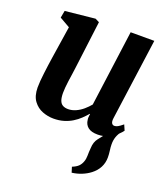

<svg xmlns="http://www.w3.org/2000/svg" viewBox="-147 -670 895 1022"><g transform="rotate(20 301.0 -159.0)"><path d="M378 247.5 368.5 217Q391 208 402.8 196.5Q414.5 185 420.5 168Q426.5 152.5 426.5 132.5Q426.5 112.5 428.5 90.5Q429.5 55 447.2 33.2Q465 11.5 478.5 -6.5L554.5 -49Q539.5 -30 532.5 -10Q525.5 10 526 34Q526 48 528.8 67.5Q531.5 87 531.5 105Q531.5 136 518.2 161.8Q505 187.5 479.5 207Q458.5 223 433.2 233.2Q408 243.5 378 247.5ZM187.5 10Q156 10 125.2 -1.8Q94.5 -13.5 73.8 -41.2Q53 -69 52.5 -117Q52.5 -134.5 54.2 -155.2Q56 -176 58.8 -199.2Q61.5 -222.5 64.8 -246.2Q68 -270 71.5 -292.5L99.5 -475L41 -508.5L48.5 -549L217.5 -566.5L240.5 -555L207 -289Q204.5 -267.5 201.2 -246Q198 -224.5 195.2 -204.5Q192.5 -184.5 191 -167.5Q189.5 -150.5 189.5 -137Q189.5 -109.5 195.5 -93.5Q201.5 -77.5 213.8 -70.8Q226 -64 244 -64Q266 -64 287.5 -73.8Q309 -83.5 327.2 -99.2Q345.5 -115 359.5 -132L417.5 -562.5H551.5L488 -101Q485.5 -82 490.8 -73.2Q496 -64.5 506 -64.5Q515 -64.5 525 -69.8Q535 -75 553 -90L566.5 -59Q561.5 -51 544.5 -34.5Q527.5 -18 500.2 -4.2Q473 9.5 438 9.5Q401.5 9.5 383 -5.5Q364.5 -20.5 362 -46.5Q361.5 -49 361.2 -52.8Q361 -56.5 361.2 -61Q361.5 -65.5 362.2 -70.2Q363 -75 363.5 -79L361.5 -80Q348 -64 331.2 -48Q314.5 -32 293 -18.8Q271.5 -5.5 245.5 2.2Q219.5 10 187.5 10Z"/></g></svg>

Font: Merriweather 20pt
Style: Bold Italic
Weight: 700
Italic angle: -7.8°
Version: Version 2.101